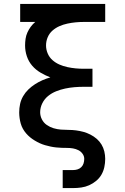

<svg xmlns="http://www.w3.org/2000/svg" viewBox="-20 -755 640 980"><path d="M300 205V113H353Q365 113 376 109.5Q387 106 395 98Q403 90 406.5 79Q410 68 410 56Q410 42 401.5 30Q393 18 380 11.5Q367 5 352.5 2.5Q338 0 323.5 0Q309 0 295 -0.5Q281 -1 266.5 -2.5Q252 -4 238 -7Q224 -10 210 -14Q196 -18 183 -24Q170 -30 157.5 -37.5Q145 -45 134 -54Q123 -63 113.5 -74Q104 -85 97 -97.5Q90 -110 86 -124Q82 -138 80 -152.5Q78 -167 78 -181Q78 -203 82.5 -224Q87 -245 98 -264Q109 -283 124.5 -298Q140 -313 158.5 -325Q177 -337 196.5 -345.5Q216 -354 237 -360Q211 -370 186.5 -384.5Q162 -399 144 -420Q126 -441 117 -468Q108 -495 108 -523Q108 -540 110.5 -557Q113 -574 120 -589.5Q127 -605 137 -618.5Q147 -632 160 -643H83V-735H517V-643H408Q387 -643 366 -641Q345 -639 324 -634.5Q303 -630 283.5 -621.5Q264 -613 248 -599Q232 -585 223.5 -565Q215 -545 215 -523Q215 -502 223.5 -482Q232 -462 248 -448Q264 -434 283.5 -425.5Q303 -417 324 -412.5Q345 -408 366 -406Q387 -404 408 -404H452V-312H408Q384 -312 360 -310Q336 -308 312.5 -303Q289 -298 266.5 -289Q244 -280 225.5 -265Q207 -250 196 -228Q185 -206 185 -182Q185 -163 194 -145.5Q203 -128 219 -117Q235 -106 253.5 -100.5Q272 -95 291 -93.5Q310 -92 329.5 -92Q349 -92 368 -89.5Q387 -87 405.5 -82Q424 -77 441.5 -68Q459 -59 473.5 -46.5Q488 -34 498 -17.5Q508 -1 512.5 18Q517 37 517 56Q517 77 512.5 98Q508 119 497.5 137Q487 155 470.5 168.5Q454 182 435 190.5Q416 199 395 202Q374 205 353 205Z"/></svg>

Font: Iosevka Curly SmBdEx
Style: Regular
Weight: 600
Width: 7
Monospace: yes
Designer: Belleve Invis
Foundry: Belleve Invis
Version: Version 11.1.0; ttfautohint (v1.8.3)